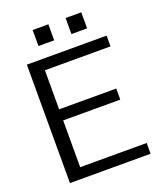

<svg xmlns="http://www.w3.org/2000/svg" viewBox="-160 -988 913 1089"><g transform="rotate(-20 297.0 -444.0)"><path d="M71.3 0V-714.8H552.7V-649.9H156.7V-414.1H501.5V-347.2H156.7V-64.9H558.1V0ZM368.2 -791.5V-888.2H462.9V-791.5ZM169.4 -791.5V-888.2H264.2V-791.5Z"/></g></svg>

Font: Pontano Sans
Style: Regular
Weight: 400
Designer: Vernon Adams
Foundry: Vernon Adams
Version: Version 2.001